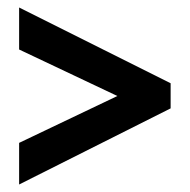

<svg xmlns="http://www.w3.org/2000/svg" viewBox="-20 -614 506 512"><path d="M31 -122 435 -325V-392L31 -594V-482L293 -358L31 -233Z"/></svg>

Font: Noto Sans UI Condensed
Style: Bold
Weight: 700
Width: 3
Designer: Monotype Design Team
Foundry: Monotype Imaging Inc.
Version: 1.001